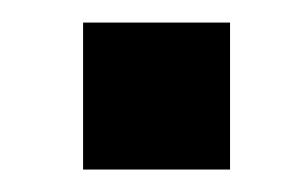

<svg xmlns="http://www.w3.org/2000/svg" viewBox="-20 -151 267 171"><path d="M54 0V-130.9H184.9V0Z"/></svg>

Font: Orbitron
Style: Regular
Weight: 400
Designer: Matt McInerney
Foundry: The League of Moveable Type
Version: Version 2.001